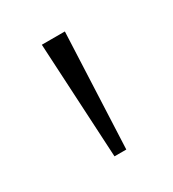

<svg xmlns="http://www.w3.org/2000/svg" viewBox="-70 -759 267 296"><g transform="rotate(-30 63.5 -611.5)"><path d="M54 -509H75L84 -714H43Z"/></g></svg>

Font: Noto Serif Armenian SemiCondensed Thin
Style: Regular
Weight: 100
Width: 4
Designer: Monotype Design Team
Foundry: Monotype Imaging Inc.
Version: Version 2.008